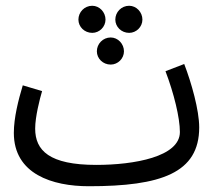

<svg xmlns="http://www.w3.org/2000/svg" viewBox="-20 -625 766 666"><path d="M300 -511C325 -511 346 -532 346 -557C346 -583 325 -605 300 -605C273 -605 252 -583 252 -557C252 -532 273 -511 300 -511ZM428 -511C453 -511 474 -532 474 -557C474 -583 453 -605 428 -605C401 -605 380 -583 380 -557C380 -532 401 -511 428 -511ZM364 -401C389 -401 410 -422 410 -447C410 -473 389 -495 364 -495C337 -495 316 -473 316 -447C316 -422 337 -401 364 -401ZM288 21C539 21 671 -25 671 -183C671 -243 644 -338 619 -403L554 -378C583 -302 604 -217 604 -167C604 -81 445 -53 314 -53C151 -53 102 -103 102 -179C102 -220 118 -282 126 -309L59 -329C44 -279 28 -217 28 -164C28 -21 162 21 288 21Z"/></svg>

Font: Noto Sans Arabic UI XCn
Style: Regular
Weight: 400
Width: 2
Designer: Monotype Design Team, Nadine Chahine and Nizar Qandah
Foundry: Monotype Imaging Inc.
Version: Version 2.010